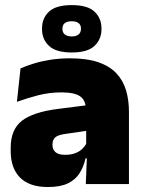

<svg xmlns="http://www.w3.org/2000/svg" viewBox="-20 -740 578 772"><path d="M325 0 330 -126 326.5 -130.5V-283.5L325 -301.5Q325 -336 302.8 -352.2Q280.5 -368.5 227 -368.5Q178.5 -368.5 133.8 -357Q89 -345.5 48 -330.5L62.5 -465Q87.5 -476 118 -485.2Q148.5 -494.5 184.5 -500Q220.5 -505.5 261 -505.5Q329.5 -505.5 375.2 -489.8Q421 -474 448 -445.2Q475 -416.5 486.8 -377Q498.5 -337.5 498.5 -290V0ZM172.5 12Q98.5 12 60.8 -25.8Q23 -63.5 23 -133V-145.5Q23 -219.5 68.2 -254.5Q113.5 -289.5 213 -302L338.5 -318L349 -217L242.5 -201.5Q213.5 -197.5 202.2 -187.8Q191 -178 191 -159V-157Q191 -139.5 202.8 -128.5Q214.5 -117.5 242 -117.5Q265 -117.5 281.8 -123.8Q298.5 -130 309.8 -140.5Q321 -151 327.5 -163.5L352.5 -103.5H324Q316.5 -70 300.2 -44Q284 -18 253.5 -3Q223 12 172.5 12ZM149 -622.5V-626Q149 -667 177 -693.2Q205 -719.5 268.5 -719.5Q332 -719.5 360 -693.2Q388 -667 388 -626V-622.5Q388 -582 360 -555.5Q332 -529 268.5 -529Q205 -529 177 -555.5Q149 -582 149 -622.5ZM231 -623.5Q231 -609.5 240.5 -601.5Q250 -593.5 268.5 -593.5Q286.5 -593.5 296 -601.5Q305.5 -609.5 305.5 -623.5V-625.5Q305.5 -639.5 296 -647Q286.5 -654.5 268.5 -654.5Q250 -654.5 240.5 -647Q231 -639.5 231 -625.5Z"/></svg>

Font: Anek Tamil ExtraBold
Style: Regular
Weight: 800
Designer: Aadarsh Rajan (Tamil), Yesha Goshar (Latin)
Foundry: Ek Type
Version: Version 1.003